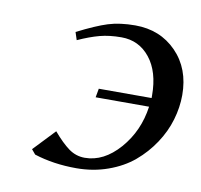

<svg xmlns="http://www.w3.org/2000/svg" viewBox="-59 -516 610 584"><g transform="rotate(10 245.5 -224.5)"><path d="M69.8 -28.8 132.8 -95.2Q159.7 -63.5 182.1 -47.1Q204.6 -30.8 231.9 -30.8Q290.5 -30.8 338.9 -85.9Q387.2 -141.1 397.9 -217.8H232.9L237.8 -245.1H400.9V-252.9Q400.9 -326.2 366.9 -368.7Q333 -411.1 278.8 -411.1Q241.7 -411.1 212.2 -403.3Q182.6 -395.5 146 -378.9L138.2 -402.8Q194.8 -431.6 230.7 -442.9Q266.6 -454.1 314 -454.1Q391.1 -454.1 441.2 -402.8Q491.2 -351.6 491.2 -270Q491.2 -231.9 479.7 -193.1Q468.3 -154.3 444.6 -118.7Q420.9 -83 388.2 -55.4Q355.5 -27.8 309.8 -11.5Q264.2 4.9 211.9 4.9Q141.6 4.9 82 -14.2Z"/></g></svg>

Font: Dehuti Alt
Style: Bold-Italic
Weight: 700
Version: Version 1.2